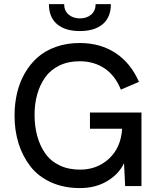

<svg xmlns="http://www.w3.org/2000/svg" viewBox="-20 -912 783 941"><path d="M371.6 -759.8Q298.8 -759.8 259.3 -793.9Q219.7 -828.1 219.7 -891.6H294.4Q294.4 -859.4 316.4 -840.6Q338.4 -821.8 371.6 -821.8Q405.3 -821.8 427 -840.6Q448.7 -859.4 448.7 -891.6H523.4Q523.4 -827.1 483.4 -793.5Q443.4 -759.8 371.6 -759.8ZM372.1 9.8Q292.5 9.8 230 -18.6Q167.5 -46.9 129.2 -96.4Q90.8 -146 71 -209Q51.3 -272 51.3 -345.2Q51.3 -403.3 63.5 -455.6Q75.7 -507.8 101.3 -552.7Q127 -597.7 164.1 -630.6Q201.2 -663.6 254.2 -682.4Q307.1 -701.2 371.1 -701.2Q471.2 -701.2 545.9 -652.3Q620.6 -603.5 661.1 -510.7L572.3 -472.7Q544.9 -541.5 492.7 -576.7Q440.4 -611.8 370.1 -611.8Q314 -611.8 270.5 -590.6Q227.1 -569.3 201.2 -532.5Q175.3 -495.6 162.4 -449.5Q149.4 -403.3 149.4 -350.1Q149.4 -293.5 162.4 -245.8Q175.3 -198.2 201.4 -160.6Q227.5 -123 271.2 -101.8Q314.9 -80.6 372.1 -80.6Q456.1 -80.6 514.4 -134.5Q572.8 -188.5 578.6 -281.2H420.9V-360.4H673.3V0H593.3L587.9 -112.3Q562.5 -58.6 505.4 -24.4Q448.2 9.8 372.1 9.8Z"/></svg>

Font: HK Grotesk Medium
Style: Regular
Weight: 500
Designer: Alfredo Marco Pradil and Stefan Peev
Foundry: Hanken Design Co.
Version: Version 1.045;PS 001.045;hotconv 1.0.88;makeotf.lib2.5.64775